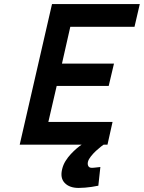

<svg xmlns="http://www.w3.org/2000/svg" viewBox="-20 -712 708 945"><path d="M236 -692H668L642 -580H326L285 -399H541L515 -289H259L218 -112H534L509 0H490Q488 1 477 9.5Q466 18 452.5 30.5Q439 43 427.5 57.5Q416 72 413 84Q410 96 414.5 105Q419 114 432 114Q435 114 442 113.5Q449 113 456 112L474 110L464 202Q447 205 430 208Q416 210 399 211.5Q382 213 367 213Q322 213 298.5 188.5Q275 164 286 120Q291 99 302.5 80.5Q314 62 328.5 46.5Q343 31 357 19Q371 7 382 0H77Z"/></svg>

Font: Panefresco 800wt
Style: Italic
Weight: 800
Foundry: Campivisivi & Chank Co
Version: Version 1.001